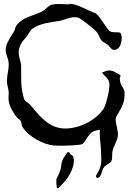

<svg xmlns="http://www.w3.org/2000/svg" viewBox="-20 -740 689 1016"><path d="M302 31C344 31 407 28 416 22C433 11 445 -28 471 -43C482 -50 496 -51 509 -53C508 -47 508 -40 508 -34C508 2 515 36 515 72C515 85 516 97 516 108C516 124 514 139 506 157C499 169 498 173 491 184C482 197 495 202 496 202C521 194 516 162 531 144C540 132 565 125 570 111C576 97 572 75 575 60C580 38 594 15 601 -7C603 -14 604 -22 604 -29C604 -56 592 -83 592 -109C592 -114 593 -118 595 -122L609 -146C628 -179 639 -202 639 -237V-252C639 -268 623 -284 618 -299C616 -307 614 -315 614 -323C614 -325 614 -328 615 -331C615 -332 618 -338 618 -340C618 -341 618 -341 617 -342C597 -355 578 -367 558 -367C549 -367 540 -365 531 -360C530 -359 520 -358 520 -357C520 -356 521 -356 521 -355C535 -334 559 -324 559 -293C559 -288 559 -283 558 -277C555 -238 538 -178 526 -161C492 -116 445 -86 392 -70C367 -63 346 -60 326 -60C250 -60 203 -108 149 -175C111 -222 113 -178 97 -261C92 -286 92 -315 92 -343V-388C92 -413 79 -436 79 -461C79 -491 93 -515 111 -535L119 -544C130 -556 139 -580 153 -589C190 -616 247 -622 291 -629C318 -633 346 -649 374 -649C383 -649 391 -648 400 -644C411 -639 477 -587 490 -573C501 -561 505 -543 514 -530C522 -518 535 -514 546 -506C561 -497 567 -476 584 -476C589 -476 594 -477 601 -481C616 -490 624 -516 624 -538C624 -549 622 -560 617 -566C613 -573 572 -564 558 -577C541 -594 502 -665 483 -671C449 -682 388 -720 349 -720C346 -720 349 -718 346 -717C329 -717 310 -719 292 -719C279 -719 266 -718 254 -715C235 -711 222 -689 204 -680C156 -655 102 -652 67 -605C59 -595 61 -584 55 -575C39 -549 21 -524 12 -494C11 -488 10 -482 10 -477C10 -450 26 -429 26 -403V-396C26 -369 17 -343 17 -316C17 -310 17 -302 18 -295C20 -281 26 -265 26 -251V-248C26 -238 25 -228 25 -218C25 -199 33 -176 45 -155C52 -142 60 -130 69 -119C75 -112 85 -107 90 -100C95 -91 93 -79 98 -70C130 -18 206 24 265 30C271 30 285 31 302 31ZM338 65C321 90 307 103 304 136C303 160 291 181 281 202C278 206 278 212 278 218C278 226 279 234 279 241C280 252 282 256 286 256C292 256 304 239 314 229C339 207 371 152 371 111C371 102 370 95 367 88C364 81 358 82 354 77C346 68 352 65 338 65Z"/></svg>

Font: Ancial
Style: Regular
Weight: 400
Designer: Daytona Mess (Anne-Dauphine Borione)
Foundry: Daytona Mess (Anne-Dauphine Borione)
Version: Version 1.000;Glyphs 3.2 (3192)